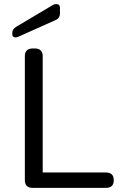

<svg xmlns="http://www.w3.org/2000/svg" viewBox="-20 -915 609 935"><path d="M140 -679H149Q188 -679 188 -641V-75H496Q534 -75 534 -37.5Q534 0 496 0H140Q101 0 101 -38V-641Q101 -679 140 -679ZM56 -733Q40 -733 40 -748V-757Q40 -772 58 -784L238 -891Q243 -895 254 -895Q272 -895 272 -877V-850Q272 -826 250 -817L69 -736Q63 -733 56 -733Z"/></svg>

Font: Merge One
Style: Regular
Weight: 400
Designer: Kosal Sen
Foundry: Philatype
Version: Version 1.001